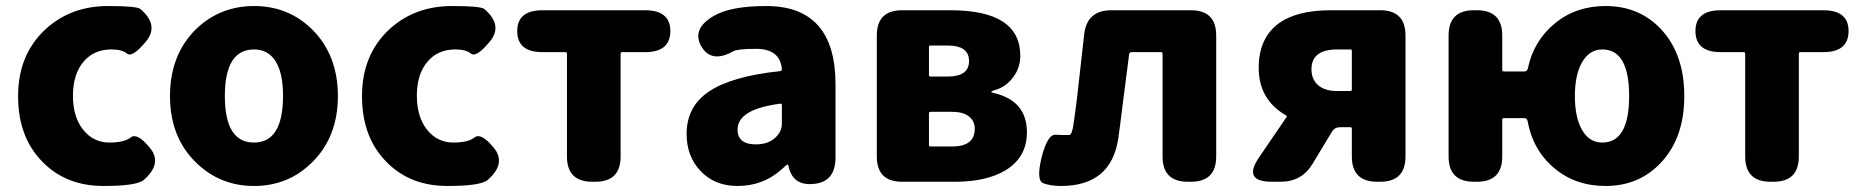

<svg xmlns="http://www.w3.org/2000/svg" viewBox="-20 -603 6183 637"><path d="M323 14Q200 14 122 -65Q40 -147 40 -284Q40 -421 130 -505Q214 -583 339 -583Q434 -583 446 -573Q509 -519 464 -465Q419 -411 402 -425Q385 -439 350 -439Q291 -439 256.5 -397.5Q222 -356 222 -285.5Q222 -215 256 -172.5Q290 -130 343 -130Q392 -130 413.5 -147Q435 -164 477 -113Q520 -61 457 -6Q434 14 323 14Z M629 -65Q544 -149 544 -284.5Q544 -420 629 -505Q709 -583 823 -583Q937 -583 1016 -505Q1101 -420 1101 -284.5Q1101 -149 1016 -65Q937 14 823 14Q709 14 629 -65ZM919 -285Q919 -358 896 -397Q871 -439 823 -439Q726 -439 726 -284.5Q726 -130 822.5 -130Q919 -130 919 -285Z M1464 14Q1341 14 1263 -65Q1181 -147 1181 -284Q1181 -421 1271 -505Q1355 -583 1480 -583Q1575 -583 1587 -573Q1650 -519 1605 -465Q1560 -411 1543 -425Q1526 -439 1491 -439Q1432 -439 1397.5 -397.5Q1363 -356 1363 -285.5Q1363 -215 1397 -172.5Q1431 -130 1484 -130Q1533 -130 1554.5 -147Q1576 -164 1618 -113Q1661 -61 1598 -6Q1575 14 1464 14Z M1945 0Q1861 0 1861 -84V-425Q1861 -430 1856 -430H1780Q1696 -430 1696 -500Q1696 -569 1780 -569H2120Q2204 -569 2204 -500Q2204 -430 2120 -430H2044Q2039 -430 2039 -425V-84Q2039 0 1955 0Z M2427 14Q2350 14 2303 -37Q2258 -85 2258 -159Q2258 -250 2333 -300Q2408 -350 2568 -367Q2574 -368 2574 -374Q2568 -441 2488 -441Q2428 -441 2413 -433Q2340 -392 2307 -449Q2274 -506 2346 -549Q2402 -583 2522 -583Q2752 -583 2752 -323V-81Q2752 0 2681 7Q2610 15 2596 -52Q2595 -57 2592.5 -57Q2590 -57 2572 -40Q2511 14 2427 14ZM2488 -124Q2532 -124 2557 -151Q2574 -169 2574 -193V-255Q2574 -260 2569 -259Q2427 -241 2427 -173Q2427 -124 2488 -124Z M2973 0Q2889 0 2889 -84V-485Q2889 -569 2973 -569H3133Q3365 -569 3365 -418Q3365 -379 3343 -349Q3318 -314 3280 -304Q3269 -301 3269 -298.5Q3269 -296 3279 -294Q3387 -268 3387 -164Q3387 -81 3316 -38Q3253 0 3148 0ZM3062 -122Q3062 -117 3067 -117H3139Q3214 -117 3214 -176Q3214 -201 3195 -216.5Q3176 -232 3138 -232H3067Q3062 -232 3062 -227ZM3062 -354Q3062 -349 3067 -349H3124Q3195 -349 3195 -400.5Q3195 -452 3124 -452H3067Q3062 -452 3062 -447Z M3500 14Q3466 14 3441.5 5Q3417 -4 3436 -82Q3456 -159 3483 -156Q3488 -155 3527 -155Q3537 -155 3542 -194Q3548 -235 3553 -276L3577 -489Q3586 -569 3667 -569H3931Q4015 -569 4015 -485V-84Q4015 0 3931 0H3921Q3837 0 3837 -84V-425Q3837 -430 3832 -430H3735Q3727 -430 3726 -422L3701 -227Q3696 -185 3690 -143Q3666 14 3500 14Z M4200 0Q4101 0 4158 -82L4248 -214Q4251 -218 4247 -220Q4156 -272 4156 -378Q4156 -479 4226 -528Q4286 -569 4395 -569H4559Q4643 -569 4643 -485V-84Q4643 0 4559 0H4549Q4465 0 4465 -84V-176Q4465 -181 4460 -181H4426Q4408 -181 4399 -166L4335 -60Q4299 0 4229 0ZM4417 -301H4460Q4465 -301 4465 -306V-434Q4465 -439 4460 -439H4417Q4331 -439 4331 -373Q4331 -340 4353 -320.5Q4375 -301 4417 -301Z M5307 14Q5206 14 5135.5 -46Q5065 -106 5048 -202Q5046 -211 5037 -211H4969Q4964 -211 4964 -206V-84Q4964 0 4880 0H4870Q4786 0 4786 -84V-485Q4786 -569 4870 -569H4880Q4964 -569 4964 -485V-371Q4964 -366 4969 -366H5037Q5047 -366 5049 -376Q5068 -467 5138 -525Q5208 -583 5307 -583Q5419 -583 5492 -505Q5568 -422 5568 -284.5Q5568 -147 5492 -65Q5419 14 5307 14ZM5296 -130Q5385 -130 5385 -284.5Q5385 -439 5296 -439Q5254 -439 5229.5 -397.5Q5205 -356 5205 -284.5Q5205 -213 5229 -171.5Q5253 -130 5296 -130Z M5854 0Q5770 0 5770 -84V-425Q5770 -430 5765 -430H5689Q5605 -430 5605 -500Q5605 -569 5689 -569H6029Q6113 -569 6113 -500Q6113 -430 6029 -430H5953Q5948 -430 5948 -425V-84Q5948 0 5864 0Z"/></svg>

Font: Resource Han Rounded JP Heavy
Style: Regular
Weight: 900
Designer: Cyano Hao (round all glyphs); Ryoko NISHIZUKA 西塚涼子 (kana, bopomofo & ideographs); Paul D. Hunt (Latin, Greek & Cyrillic)
Foundry: Cyano Hao
Version: 0.990